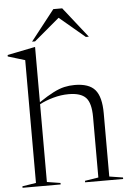

<svg xmlns="http://www.w3.org/2000/svg" viewBox="-64 -980 693 1024"><g transform="rotate(-5 282.0 -467.5)"><path d="M218.5 0H14.5V-8L88 -19.5V-677Q78.5 -680 52.2 -687.8Q26 -695.5 -3 -704.5V-712.5L143.5 -742H146.5V-446.5Q192.5 -477.5 224.8 -493.8Q257 -510 283.5 -516Q310 -522 338.5 -522Q415.5 -522 448 -484Q480.5 -446 480.5 -358V-19.5L553 -8V0H349.5V-8L422 -19.5V-343.5Q422 -418 394.8 -447Q367.5 -476 303 -476Q261.5 -476 219.5 -464.2Q177.5 -452.5 146.5 -435.5V-19.5L218.5 -8ZM421 -772 285 -886.5 149 -772H133L261 -935H308.5L437 -772Z"/></g></svg>

Font: Newsreader 72pt Light
Style: Regular
Weight: 300
Designer: Hugues Gentile
Foundry: Production Type
Version: Version 1.003; ttfautohint (v1.8.3)